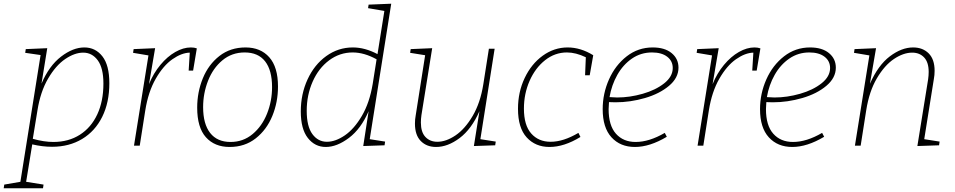

<svg xmlns="http://www.w3.org/2000/svg" viewBox="-64 -786 5152 1036"><path d="M526 -337Q526 -233 487.5 -155.5Q449 -78 379 -36Q309 6 217 6Q165 6 110 -7L77 195L171 210L168 230H-44L-41 210L46 195L155 -489L72 -501L75 -521L191 -526L160 -335Q201 -431 265.5 -480.5Q330 -530 391 -530Q451 -530 488.5 -482Q526 -434 526 -337ZM113 -37Q173 -20 224 -20Q306 -20 367 -59Q428 -98 461 -169Q494 -240 494 -335Q494 -419 463.5 -460.5Q433 -502 385 -502Q339 -502 288 -467.5Q237 -433 195.5 -362Q154 -291 138 -190Z M998 -525 978 -405H954L960 -502Q916 -501 866.5 -466.5Q817 -432 776.5 -361.5Q736 -291 720 -191L690 0H659L737 -487L654 -501L657 -521L773 -526L740 -332Q764 -391 801.5 -436Q839 -481 882 -505.5Q925 -530 966 -530Q984 -530 998 -525Z M1436 -319Q1436 -235 1405.5 -160.5Q1375 -86 1316 -39.5Q1257 7 1175 7Q1094 7 1047 -45.5Q1000 -98 1000 -205Q1000 -289 1030.5 -363.5Q1061 -438 1120 -484Q1179 -530 1261 -530Q1342 -530 1389 -477Q1436 -424 1436 -319ZM1032 -208Q1032 -117 1070 -68.5Q1108 -20 1180 -20Q1248 -20 1299 -62.5Q1350 -105 1377 -173Q1404 -241 1404 -316Q1404 -407 1366.5 -455Q1329 -503 1256 -503Q1187 -503 1136 -460.5Q1085 -418 1058.5 -350Q1032 -282 1032 -208Z M2047 -766 1931 -35 2014 -22 2011 -2 1896 2 1925 -186Q1884 -91 1819 -42Q1754 7 1694 7Q1635 7 1597 -41.5Q1559 -90 1559 -185Q1559 -278 1595.5 -357.5Q1632 -437 1696.5 -483.5Q1761 -530 1840 -530Q1905 -530 1973 -494L2010 -727L1922 -742L1925 -761ZM1947 -333 1968 -466Q1901 -503 1839 -503Q1769 -503 1712 -460.5Q1655 -418 1623 -345.5Q1591 -273 1591 -188Q1591 -104 1621.5 -62.5Q1652 -21 1700 -21Q1746 -21 1796.5 -55.5Q1847 -90 1888.5 -160.5Q1930 -231 1947 -333Z M2528 -35 2611 -22 2608 -2 2493 2 2523 -186Q2480 -89 2416 -41Q2352 7 2289 7Q2238 7 2206.5 -25Q2175 -57 2175 -119Q2175 -142 2179 -163L2230 -488L2149 -501L2152 -521L2268 -526L2210 -165Q2207 -144 2207 -125Q2207 -73 2231.5 -47Q2256 -21 2296 -21Q2343 -21 2394 -55.5Q2445 -90 2486.5 -160.5Q2528 -231 2544 -332L2574 -523H2605Z M3137 -488 3118 -380H3093L3097 -477Q3043 -503 2995 -503Q2930 -503 2877 -461Q2824 -419 2793.5 -349.5Q2763 -280 2763 -200Q2763 -110 2802.5 -65.5Q2842 -21 2907 -21Q2976 -21 3057 -69L3068 -47Q2980 7 2901 7Q2825 7 2778 -44.5Q2731 -96 2731 -199Q2731 -289 2767 -365Q2803 -441 2864.5 -485.5Q2926 -530 2999 -530Q3069 -530 3137 -488Z M3222 -235Q3220 -211 3220 -197Q3220 -109 3259.5 -64.5Q3299 -20 3366 -20Q3439 -20 3523 -69L3534 -48Q3442 7 3362 7Q3283 7 3235.5 -45Q3188 -97 3188 -197Q3188 -281 3222 -357.5Q3256 -434 3317.5 -482Q3379 -530 3458 -530Q3523 -530 3560 -499.5Q3597 -469 3597 -421Q3597 -366 3546 -323Q3495 -280 3416 -257Q3337 -234 3257 -234ZM3225 -262Q3251 -260 3266 -260Q3334 -260 3404 -280Q3474 -300 3520 -336.5Q3566 -373 3566 -419Q3566 -457 3536 -480Q3506 -503 3454 -503Q3394 -503 3346 -470Q3298 -437 3267 -382Q3236 -327 3225 -262Z M4039 -525 4019 -405H3995L4001 -502Q3957 -501 3907.5 -466.5Q3858 -432 3817.5 -361.5Q3777 -291 3761 -191L3731 0H3700L3778 -487L3695 -501L3698 -521L3814 -526L3781 -332Q3805 -391 3842.5 -436Q3880 -481 3923 -505.5Q3966 -530 4007 -530Q4025 -530 4039 -525Z M4071 -235Q4069 -211 4069 -197Q4069 -109 4108.5 -64.5Q4148 -20 4215 -20Q4288 -20 4372 -69L4383 -48Q4291 7 4211 7Q4132 7 4084.5 -45Q4037 -97 4037 -197Q4037 -281 4071 -357.5Q4105 -434 4166.5 -482Q4228 -530 4307 -530Q4372 -530 4409 -499.5Q4446 -469 4446 -421Q4446 -366 4395 -323Q4344 -280 4265 -257Q4186 -234 4106 -234ZM4074 -262Q4100 -260 4115 -260Q4183 -260 4253 -280Q4323 -300 4369 -336.5Q4415 -373 4415 -419Q4415 -457 4385 -480Q4355 -503 4303 -503Q4243 -503 4195 -470Q4147 -437 4116 -382Q4085 -327 4074 -262Z M4923 -35 5006 -22 5003 -2 4886 2 4944 -358Q4947 -379 4947 -398Q4947 -450 4922.5 -476Q4898 -502 4858 -502Q4811 -502 4760 -468Q4709 -434 4667.5 -363.5Q4626 -293 4610 -191L4580 0H4549L4627 -487L4544 -501L4547 -521L4663 -526L4630 -334Q4674 -434 4737.5 -482Q4801 -530 4863 -530Q4915 -530 4947 -498Q4979 -466 4979 -404Q4979 -381 4975 -360Z"/></svg>

Font: Bitter Pro ExtraLight
Style: Italic
Weight: 275
Italic angle: -9°
Designer: Sol Matas, and Bitter project Authors
Foundry: Sol Matas
Version: Version 1.010